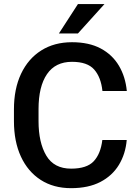

<svg xmlns="http://www.w3.org/2000/svg" viewBox="-20 -932 693 961"><path d="M492.2 -231.4H614.3Q608.4 -161.6 575.2 -106.9Q542 -52.2 482.2 -21.2Q422.4 9.8 335.9 9.8Q248 9.8 183.8 -31.5Q119.6 -72.8 84.7 -148.2Q49.8 -223.6 49.8 -325.7V-384.8Q49.8 -487.3 85.4 -562.7Q121.1 -638.2 186.3 -679.4Q251.5 -720.7 340.3 -720.7Q425.3 -720.7 483.9 -689.5Q542.5 -658.2 575.2 -603Q607.9 -547.9 614.7 -476.6H492.7Q485.4 -545.4 451.4 -584Q417.5 -622.6 340.3 -622.6Q257.3 -622.6 215.1 -560.8Q172.9 -499 172.9 -385.7V-325.7Q172.9 -218.3 211.7 -153.1Q250.5 -87.9 335.9 -87.9Q414.6 -87.9 449.2 -125Q483.9 -162.1 492.2 -231.4ZM274.9 -764.6 370.1 -911.6H502.9L370.1 -764.6Z"/></svg>

Font: Vazirmatn FD Medium
Style: Regular
Weight: 500
Designer: Saber Rastikerdar
Foundry: Saber Rastikerdar
Version: Version 33.003